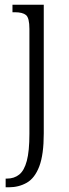

<svg xmlns="http://www.w3.org/2000/svg" viewBox="-20 -556 294 816"><path d="M4 240V203H10Q40 203 61.5 186Q83 169 94 127.5Q105 86 105 13V-433Q105 -480 90.5 -492Q76 -504 43 -504H33V-536H166V11Q166 101 147 151Q128 201 94 220.5Q60 240 17 240Z"/></svg>

Font: Noto Serif Condensed Light
Style: Regular
Weight: 300
Width: 3
Designer: Monotype Design Team
Foundry: Monotype Imaging Inc.
Version: Version 2.013